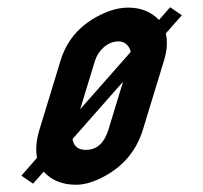

<svg xmlns="http://www.w3.org/2000/svg" viewBox="-20 -503 560 529"><path d="M436.8 -411 481.1 -461 448.8 -483 418.1 -448C396.4 -470.7 368.2 -482 333.5 -482C312.2 -482 290.1 -477 267.4 -467C208.1 -440.9 166.1 -399 146.8 -336L88.8 -146C80 -117.3 77.7 -91.3 81.9 -68L38.9 -19L71.2 3L100.3 -30C122.3 -6 152 6 189.3 6C209.3 6 231 0.5 254.3 -10.5C313.1 -38.2 354.4 -82.5 373.8 -146L431.8 -336C440.4 -364 442.1 -389 436.8 -411ZM340.2 -360 200.9 -202 241.8 -336C249.6 -361.3 274.8 -389 306.1 -389C324.8 -389 337.1 -375.7 340.2 -360ZM278.8 -146C267.3 -108.7 246.6 -90 216.6 -90C195.3 -90 183 -100 179.8 -120L319.1 -278Z"/></svg>

Font: Din Kursivschrift
Style: Eng
Weight: 400
Version: Version 1.089